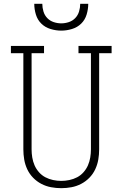

<svg xmlns="http://www.w3.org/2000/svg" viewBox="-20 -975 640 1003"><path d="M300 8Q273 8 246.5 3Q220 -2 196 -14.5Q172 -27 153 -46.5Q134 -66 122.5 -90.5Q111 -115 106.5 -141.5Q102 -168 102 -195V-697H37V-735H210V-697H145V-195Q145 -174 148.5 -152.5Q152 -131 160.5 -111.5Q169 -92 183.5 -75.5Q198 -59 217 -49Q236 -39 257.5 -34.5Q279 -30 300 -30Q321 -30 342.5 -34.5Q364 -39 383 -49Q402 -59 416.5 -75.5Q431 -92 439.5 -111.5Q448 -131 451.5 -152.5Q455 -174 455 -195V-697H390V-735H563V-697H498V-195Q498 -168 493.5 -141.5Q489 -115 477.5 -90.5Q466 -66 447 -46.5Q428 -27 404 -14.5Q380 -2 353.5 3Q327 8 300 8ZM300 -815Q272 -815 244 -823.5Q216 -832 196 -851.5Q176 -871 167.5 -899Q159 -927 159 -955H201Q201 -935 207 -915Q213 -895 227 -880.5Q241 -866 260.5 -859.5Q280 -853 300 -853Q320 -853 339.5 -859.5Q359 -866 373 -880.5Q387 -895 393 -915Q399 -935 399 -955H441Q441 -927 432.5 -899Q424 -871 404 -851.5Q384 -832 356 -823.5Q328 -815 300 -815Z"/></svg>

Font: Iosevka Curly Slab XLtEx
Style: Regular
Weight: 200
Width: 7
Monospace: yes
Designer: Belleve Invis
Foundry: Belleve Invis
Version: Version 11.1.0; ttfautohint (v1.8.3)